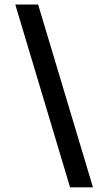

<svg xmlns="http://www.w3.org/2000/svg" viewBox="-20 -756 467 828"><path d="M380.9 51.8H282.2L45.9 -736.3H144.5Z"/></svg>

Font: FreeUniversal
Style: Bold
Weight: 700
Version: Version 1.001 March 22, 2017